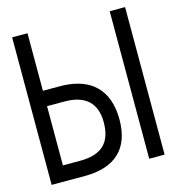

<svg xmlns="http://www.w3.org/2000/svg" viewBox="-105 -790 810 880"><g transform="rotate(-15 300.0 -350.0)"><path d="M495 -700V0H568V-700ZM187 -73H105V-354H187C288 -354 337 -306 337 -216C337 -119 289 -73 187 -73ZM410 -209C410 -308 371 -427 183 -427H105V-700H32V0H190C330 0 410 -68 410 -209Z"/></g></svg>

Font: Fliege Mono Light
Style: Regular
Weight: 300
Version: Version 0.020;Glyphs 3.3 (3306)